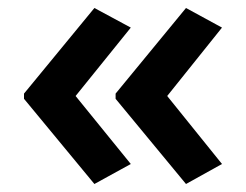

<svg xmlns="http://www.w3.org/2000/svg" viewBox="-20 -510 615 480"><path d="M40 -276 216 -490 307 -441 169 -270 307 -100 216 -50 40 -263ZM269 -276 445 -490 535 -441 398 -270 535 -100 445 -50 269 -263Z"/></svg>

Font: Noto Sans Gurmukhi UI SemiBold
Style: Regular
Weight: 600
Designer: Jelle Bosma - Monotype Design Team
Foundry: Monotype Imaging Inc.
Version: Version 2.004; ttfautohint (v1.8.4.7-5d5b)